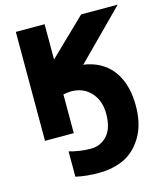

<svg xmlns="http://www.w3.org/2000/svg" viewBox="-120 -677 851 1001"><g transform="rotate(-15 305.0 -177.0)"><path d="M60.5 0V-587.9H215.8V-397.5L413.1 -587.9H610.4L355.5 -331.1Q375 -330.1 402.3 -321.3Q481.4 -295.9 523.4 -227.1Q565.4 -158.2 565.4 -54.7Q565.4 43.9 525.9 110.8Q486.3 177.7 425.8 206.1Q365.2 234.4 288.1 234.4Q221.7 234.4 165 221.7V85Q224.6 101.6 282.2 101.6Q334 101.6 369.6 63Q405.3 24.4 405.3 -54.7Q405.3 -125 364.7 -169.4Q324.2 -213.9 258.8 -213.9Q242.2 -213.9 215.8 -209V0Z"/></g></svg>

Font: Gothic A1 Black
Style: Regular
Weight: 900
Version: Version 2.50